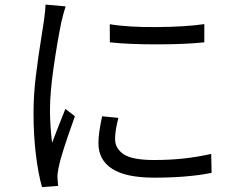

<svg xmlns="http://www.w3.org/2000/svg" viewBox="-20 -761 1017 814"><path d="M846.2 -658.8V-581.5Q767.5 -573.1 646.4 -572.9Q525.4 -572.8 445.8 -581.5L445.4 -658.4Q521.2 -645.3 644.9 -646.2Q768.6 -647.2 846.2 -658.8ZM467.9 -171.5Q467.9 -131.7 504.1 -107.2Q540.3 -82.6 633.5 -82.6Q699.8 -82.6 758.2 -89Q816.5 -95.3 875.4 -108.4L877.1 -28.2Q776.7 -7.8 633.7 -7.8Q513.8 -7.8 455.6 -45.3Q397.3 -82.9 397.3 -153.8Q397.3 -197.4 413.1 -268.1L481.9 -261.2Q467.9 -207.8 467.9 -171.5ZM240.6 -669.7Q222.4 -580.6 207.2 -474.5Q191.9 -368.4 191.9 -294.2Q191.9 -230.5 200.8 -155.2L221.6 -209.7Q240.8 -259.2 257.2 -299.3L297.4 -268.3L290.8 -248.8Q239 -104.6 228.3 -50.3Q223 -24 223.6 -6.5Q224.9 12.7 226.4 27.1L158.1 32.2Q142.1 -23.9 132.1 -106Q122.1 -188 122.1 -281.7Q122.1 -357.7 132 -438.8Q141.8 -519.9 157.3 -615.6L166.3 -673.2L167.6 -683.6Q172.7 -721.4 173.1 -741.5L258.2 -733.9Q254.2 -722.3 249.2 -703.6Q244.3 -684.9 240.6 -669.7Z"/></svg>

Font: Min Sans VF VF
Style: Regular
Weight: 400
Designer: Jinseong-Kim, NotoSansCJK, Nunito
Foundry: Jinseong-Kim
Version: Version 1.420;Glyphs 3.1.2 (3151)